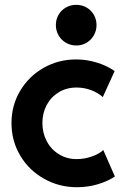

<svg xmlns="http://www.w3.org/2000/svg" viewBox="-20 -781 519 807"><path d="M28.3 -263.7Q28.3 -338.4 64.9 -399.7Q101.6 -460.9 163.8 -496.1Q226.1 -531.2 299.8 -531.2Q343.8 -531.2 386.2 -518.3Q428.7 -505.4 461.9 -482.4L412.1 -373Q390.6 -392.1 361.8 -402.6Q333 -413.1 301.8 -413.1Q259.8 -413.1 227.1 -393.3Q194.3 -373.5 176.3 -339.6Q158.2 -305.7 158.2 -263.7Q158.2 -221.7 176.8 -187Q195.3 -152.3 228.3 -132.3Q261.2 -112.3 301.8 -112.3Q335 -112.3 366.2 -123.3Q397.5 -134.3 414.1 -150.4L462.9 -39.1Q432.6 -19 391.1 -6.6Q349.6 5.9 303.7 5.9Q228 5.9 164.8 -29.8Q101.6 -65.4 64.9 -127.2Q28.3 -189 28.3 -263.7ZM214.8 -675.8Q214.8 -699.2 226.1 -718.8Q237.3 -738.3 257.1 -749.5Q276.9 -760.7 300.8 -760.7Q324.2 -760.7 343.8 -749.5Q363.3 -738.3 374.5 -718.8Q385.7 -699.2 385.7 -675.8Q385.7 -652.3 374.5 -632.6Q363.3 -612.8 343.8 -601.3Q324.2 -589.8 300.8 -589.8Q276.9 -589.8 257.1 -601.3Q237.3 -612.8 226.1 -632.6Q214.8 -652.3 214.8 -675.8Z"/></svg>

Font: Reddit Sans Chocolate
Style: Bold
Weight: 700
Designer: Stephen Hutchings
Foundry: Reddit
Version: Version 1.011